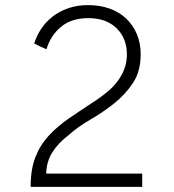

<svg xmlns="http://www.w3.org/2000/svg" viewBox="-20 -732 680 752"><path d="M100 0Q100 -68 118 -115Q136 -162 169.5 -199Q203 -236 251 -269Q299 -302 359 -341Q381 -356 402.5 -374Q424 -392 440.5 -414Q457 -436 467 -462Q477 -488 477 -519Q477 -582 436.5 -621.5Q396 -661 326 -661Q260 -661 219 -627Q178 -593 162 -539Q150 -544 137.5 -550Q125 -556 114 -562Q124 -593 142 -620Q160 -647 186.5 -667.5Q213 -688 248 -700Q283 -712 325 -712Q371 -712 409 -698.5Q447 -685 474 -659.5Q501 -634 516 -598.5Q531 -563 531 -520Q531 -452 500.5 -406.5Q470 -361 426.5 -326.5Q383 -292 334.5 -264Q286 -236 250 -204Q208 -172 185 -135.5Q162 -99 161 -52H537V0Z"/></svg>

Font: Transpass ExtraLight
Style: Regular
Weight: 200
Designer: Delve Withrington
Foundry: Delve Fonts
Version: Version 1.001;December 18, 2019;FontCreator 12.0.0.2547 64-b